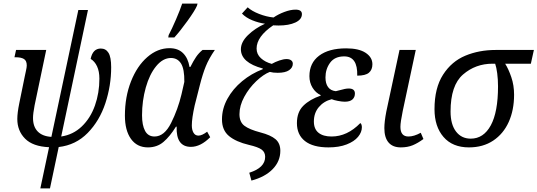

<svg xmlns="http://www.w3.org/2000/svg" viewBox="-20 -816 3012 1076"><path d="M255 9Q164 5 120.5 -39Q77 -83 77 -149Q77 -183 88 -237L119 -389Q120 -395 125 -417Q130 -439 130 -449Q130 -476 114 -485.5Q98 -495 70 -495H61L70 -536H239L174 -226Q165 -179 165 -155Q165 -106 191.5 -79Q218 -52 268 -49L419 -760H473L323 -51Q390 -61 438.5 -107.5Q487 -154 512 -224.5Q537 -295 537 -375Q537 -416 524 -444Q511 -472 488 -486Q500 -544 545 -544Q573 -544 588 -520Q603 -496 603 -439Q603 -336 570.5 -237.5Q538 -139 471.5 -71Q405 -3 309 8L260 240H206Z M680 -168Q680 -273 714 -359.5Q748 -446 805.5 -496Q863 -546 930 -546Q978 -546 1006 -518Q1034 -490 1042 -441H1047Q1064 -475 1079 -497Q1094 -519 1115 -536H1184Q1151 -488 1133.5 -445Q1116 -402 1100 -339L1071 -225Q1055 -153 1055 -113Q1055 -88 1064.5 -72Q1074 -56 1092 -56Q1112 -56 1141 -78L1158 -47Q1104 7 1050 7Q966 7 970 -106H966Q932 -51 896 -20.5Q860 10 809 10Q748 10 714 -37.5Q680 -85 680 -168ZM997 -287 1013 -357Q1014 -429 994.5 -460Q975 -491 938 -491Q893 -491 855.5 -445.5Q818 -400 797 -325.5Q776 -251 776 -170Q776 -114 793 -82.5Q810 -51 846 -51Q901 -51 939 -127Q977 -203 997 -287ZM925 -619Q943 -653 966.5 -707.5Q990 -762 1001 -796H1087L1084 -784Q1072 -756 1030.5 -698.5Q989 -641 957 -606H923Z M1377 152Q1466 124 1466 63Q1466 37 1446.5 22.5Q1427 8 1375 -4Q1303 -21 1263.5 -53.5Q1224 -86 1224 -147Q1224 -207 1254.5 -262.5Q1285 -318 1337 -361Q1389 -404 1452 -428L1453 -432Q1330 -465 1330 -540Q1330 -580 1369 -618.5Q1408 -657 1465 -683Q1429 -688 1393.5 -702.5Q1358 -717 1336 -740L1368 -775Q1391 -754 1432 -738Q1473 -722 1513 -718Q1539 -736 1573.5 -749Q1608 -762 1636 -762Q1672 -762 1672 -737Q1672 -707 1635.5 -690Q1599 -673 1541 -673Q1521 -673 1511 -674Q1418 -611 1418 -544Q1418 -512 1442 -490Q1466 -468 1503 -458Q1522 -469 1545.5 -477Q1569 -485 1586 -485Q1602 -485 1611.5 -478Q1621 -471 1621 -459Q1621 -437 1600 -422.5Q1579 -408 1536 -408Q1510 -408 1492 -413Q1456 -399 1416 -361Q1376 -323 1349 -273.5Q1322 -224 1322 -176Q1322 -132 1350 -111Q1378 -90 1439 -74Q1497 -59 1524 -36Q1551 -13 1551 29Q1551 88 1508 132Q1465 176 1389 196Z M1644 -126Q1644 -188 1680 -223.5Q1716 -259 1777 -280V-283Q1749 -296 1731.5 -324.5Q1714 -353 1714 -389Q1714 -463 1768.5 -504Q1823 -545 1920 -545Q1991 -545 2029 -520Q2067 -495 2067 -456Q2067 -425 2047.5 -408.5Q2028 -392 1982 -392Q1985 -500 1909 -500Q1856 -500 1830 -464.5Q1804 -429 1804 -382Q1804 -348 1818.5 -328Q1833 -308 1862 -305L1882 -310Q1916 -320 1934 -320Q1969 -320 1969 -292Q1969 -271 1955 -258.5Q1941 -246 1912 -246Q1897 -246 1873.5 -250.5Q1850 -255 1839 -260Q1795 -249 1767 -216Q1739 -183 1739 -135Q1739 -93 1765 -72Q1791 -51 1838 -51Q1926 -51 1999 -126Q2003 -125 2005.5 -118Q2008 -111 2008 -103Q2008 -75 1986.5 -49Q1965 -23 1922.5 -6.5Q1880 10 1821 10Q1734 10 1689 -25.5Q1644 -61 1644 -126Z M2134 -98Q2134 -134 2145 -191L2219 -536H2310L2237 -194Q2224 -131 2224 -105Q2224 -51 2269 -51Q2300 -51 2338 -72L2353 -37Q2322 -14 2293 -2Q2264 10 2226 10Q2181 10 2157.5 -17.5Q2134 -45 2134 -98Z M2415 -204Q2415 -323 2463 -397.5Q2511 -472 2588 -504Q2665 -536 2758 -536H2972L2955 -459H2811Q2830 -429 2845.5 -383.5Q2861 -338 2861 -285Q2861 -199 2831 -132.5Q2801 -66 2744 -28Q2687 10 2608 10Q2516 10 2465.5 -48.5Q2415 -107 2415 -204ZM2771 -332Q2771 -371 2766.5 -405Q2762 -439 2755 -459H2740Q2645 -459 2575 -398.5Q2505 -338 2505 -191Q2505 -119 2535.5 -79Q2566 -39 2618 -39Q2690 -39 2730.5 -113.5Q2771 -188 2771 -332Z"/></svg>

Font: Noto Serif Narrow
Style: Italic
Weight: 400
Width: 4
Italic angle: -12°
Designer: Monotype Design Team
Foundry: Monotype Imaging Inc.
Version: Version 1.001